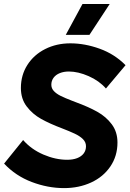

<svg xmlns="http://www.w3.org/2000/svg" viewBox="-20 -932 651 965"><path d="M0.6 -109.8 96.2 -228.2Q137 -181.4 197.9 -155.2Q258.8 -129 317.8 -129Q346.6 -129 367.8 -137.2Q389 -145.4 400.6 -160.7Q412.2 -176 412.2 -196.8Q412.2 -217.6 396.7 -232.9Q381.2 -248.2 355.1 -260.4Q329 -272.6 292 -286.8Q229.6 -310.4 186.6 -334.4Q143.6 -358.4 114.3 -396.8Q85 -435.2 85 -489.6Q85 -554.4 117.6 -605.6Q150.2 -656.8 207.1 -685.5Q264 -714.2 333.8 -714.2Q406 -714.2 480.9 -687.2Q555.8 -660.2 611 -604.4L512.4 -487.2Q478.6 -526 425.6 -549.3Q372.6 -572.6 326 -572.6Q300.8 -572.6 280.6 -564.5Q260.4 -556.4 249.2 -541.2Q238 -526 238 -506Q238 -488 250.7 -474.4Q263.4 -460.8 284.6 -450.2Q305.8 -439.6 340.2 -426.4Q350.6 -422.8 360.4 -418.6Q424.2 -395.2 468.7 -370.4Q513.2 -345.6 541.8 -307.3Q570.4 -269 570.4 -215.8Q570.4 -148 534.8 -95.5Q499.2 -43 438 -14.8Q376.8 13.4 301.8 13.4Q220.4 13.4 139.5 -17.3Q58.6 -48 0.6 -109.8ZM429.6 -756.8H310.6L394.6 -912H531.4Z"/></svg>

Font: Fixel Italic Variable 20240409 Display Thin
Style: Italic
Weight: 100
Italic angle: -10°
Designer: AlfaBravo + MacPaw
Foundry: Kyrylo Tkachov, Marchela Mozhyna, Serhii Makarenko, Maria Weinstein, Zakhar Kryvoshyya
Version: Version 1.211;Glyphs 3.2 (3225)